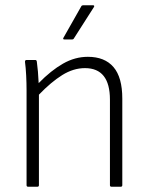

<svg xmlns="http://www.w3.org/2000/svg" viewBox="-20 -710 566 730"><path d="M87 0Q81 0 81 -6V-367Q81 -394 79.5 -423.5Q78 -453 75 -475Q75 -482 81 -482H114Q119 -482 120 -476Q125 -440 127 -394Q174 -442 219.5 -468Q265 -494 314 -494Q378 -494 411.5 -455Q445 -416 445 -335V-6Q445 0 439 0H404Q398 0 398 -6V-331Q398 -451 303 -451Q259 -451 216.5 -424.5Q174 -398 128 -350V-6Q128 0 122 0ZM225 -560Q218 -560 221 -566L289 -686Q291 -690 296 -690H334Q337 -690 338 -688Q339 -686 337 -683L261 -564Q259 -560 254 -560Z"/></svg>

Font: Sofia Sans Semi Condensed Light
Style: Regular
Weight: 300
Designer: Botio Nikoltchev, Ani Petrova
Foundry: lettersoup
Version: Version 4.100; ttfautohint (v1.8.4.7-5d5b)